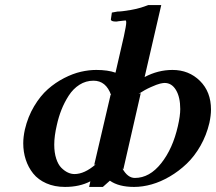

<svg xmlns="http://www.w3.org/2000/svg" viewBox="-20 -718 844 750"><path d="M461.9 -57.1 458 -60.1Q478.5 -22.9 506.8 -22.9Q564.5 -22.9 609.9 -80.6Q654.8 -137.2 674.8 -225.1Q684.1 -265.6 684.1 -292Q684.1 -338.4 667.5 -366.2Q650.9 -394 623 -394Q617.2 -394 605.5 -391.4Q593.8 -388.7 569.6 -377.9Q545.4 -367.2 521 -351.1L529.8 -354ZM412.1 -348.1 414.1 -346.2Q394.5 -402.8 345.2 -402.8Q315.4 -402.8 290.5 -387Q265.6 -371.1 248.5 -344.5Q231.4 -317.9 220.2 -289.6Q209 -261.2 202.1 -230Q191.9 -186.5 191.9 -152.8Q191.9 -122.1 199.5 -98.6Q207 -75.2 219.5 -62.7Q231.9 -50.3 244.9 -44.2Q257.8 -38.1 271 -38.1Q310.1 -38.1 354 -76.2L348.1 -74.2ZM417 -668.9 439 -672.9Q455.6 -672.9 490.7 -679Q525.9 -685.1 559.1 -698.2H609.9L544.9 -417Q597.2 -444.8 653.8 -444.8Q717.8 -444.8 761 -402.1Q804.2 -359.4 804.2 -290Q804.2 -267.1 797.9 -237.8Q786.6 -189.9 763.2 -148.7Q739.7 -107.4 709.2 -78.4Q678.7 -49.3 643.3 -28.6Q607.9 -7.8 572.5 2.2Q537.1 12.2 503.9 12.2Q443.8 12.2 409.2 -12.2Q405.3 -8.3 381.8 12.2H328.1L333 -9.8Q291 12.2 233.9 12.2Q192.9 12.2 160.9 -2Q128.9 -16.1 109.6 -40.3Q90.3 -64.5 80.6 -94.5Q70.8 -124.5 70.8 -158.2Q70.8 -182.6 77.1 -211.9Q88.9 -262.2 113.3 -303Q137.7 -343.8 167 -369.6Q196.3 -395.5 230.7 -413.1Q265.1 -430.7 296.1 -437.7Q327.1 -444.8 356 -444.8Q401.4 -444.8 431.2 -434.1L463.9 -576.2Q473.1 -618.7 473.1 -629.9Q473.1 -636.2 471.2 -638.2L457 -636.7Q447.3 -635.3 440.9 -634.8Q438 -633.8 433.1 -633.8Q413.1 -633.8 413.1 -642.1Z"/></svg>

Font: Linux Libertine G
Style: Semibold Italic
Weight: 600
Italic angle: -11.5°
Designer: Philipp H. Poll
Foundry: Philipp H. Poll
Version: Version 5.1.1